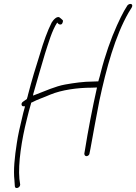

<svg xmlns="http://www.w3.org/2000/svg" viewBox="-20 -763 688 970"><path d="M96 -249C84 -241 88 -224 100 -226H106L105 -220C100 -203 95 -184 91 -165C81 -124 71 -81 65 -40C54 30 47 98 53 148V149C54 159 54 169 55 178C56 194 81 187 82 170L78 141C71 62 89 -56 116 -162C122 -189 130 -216 137 -241V-244L140 -245C170 -261 200 -270 234 -285C292 -309 372 -320 443 -320L470 -321L469 -316C448 -224 423 -93 410 -10L406 13C406 20 410 26 417 26C424 26 432 19 432 13L437 -12C447 -71 469 -185 482 -254C517 -418 562 -582 630 -700L646 -726C655 -745 635 -748 624 -736L607 -708C596 -689 585 -665 571 -635C541 -569 510 -481 489 -397C486 -384 482 -370 478 -357L477 -352L449 -351C403 -351 354 -344 309 -336C259 -327 208 -303 165 -287L147 -280L148 -288C168 -359 187 -423 207 -491C225 -546 242 -608 269 -649C273 -645 276 -639 285 -639C292 -639 295 -644 297 -651C298 -655 299 -658 297 -661L286 -671H285C271 -689 248 -661 241 -649C220 -608 199 -549 183 -494C162 -429 140 -356 122 -286C120 -279 119 -271 116 -264V-263ZM82 170V171ZM444 -325Z"/></svg>

Font: Stray Cat
Style: LtObl
Weight: 300
Version: Version 1.0